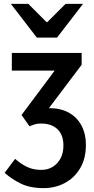

<svg xmlns="http://www.w3.org/2000/svg" viewBox="-20 -764 483 990"><path d="M206 206Q134 206 86 182Q38 158 4 127L58 55Q83 78 116 95Q149 112 193 112Q226 112 251.5 96.5Q277 81 292 53Q307 25 307 -14Q307 -68 276.5 -97.5Q246 -127 192 -127Q172 -127 160.5 -123.5Q149 -120 132 -113L91 -171L262 -400H41V-491H401V-430L232 -206Q292 -207 335 -183Q378 -159 400.5 -116Q423 -73 423 -18Q423 54 393 104Q363 154 313.5 180Q264 206 206 206ZM170 -570 36 -744H126L220 -650H224L318 -744H408L274 -570Z"/></svg>

Font: Source Sans 3 ExtraLight SemiBold
Style: Regular
Weight: 600
Version: Version 3.052;hotconv 1.1.0;makeotfexe 2.6.0